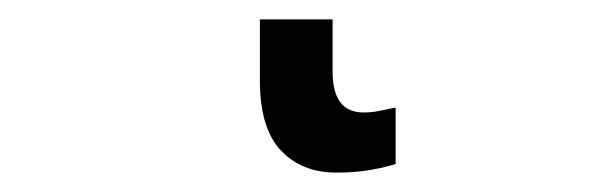

<svg xmlns="http://www.w3.org/2000/svg" viewBox="-20 42 617 198"><path d="M323 62V116Q323 158 355 158Q364 158 373 156Q382 154 388 153V211Q380 214 363.5 217Q347 220 327 220Q291 220 269.5 197Q248 174 248 125V62Z"/></svg>

Font: BC Sans
Style: Regular
Weight: 400
Designer: Monotype Design Team
Province of B.C.
Foundry: Monotype Imaging Inc.
Version: Version 2.000;GOOG;noto-source:20170915:90ef993387c0